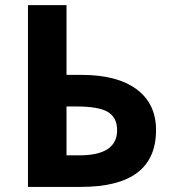

<svg xmlns="http://www.w3.org/2000/svg" viewBox="-20 -734 678 754"><path d="M292 -124Q439.9 -124 439.9 -222.7Q439.9 -272.5 403.8 -294.2Q367.7 -315.9 279.8 -315.9H241.2V-124ZM592.8 -223.1Q592.8 0 297.9 0H89.8V-713.9H241.2V-439.9H300.8Q440.4 -439.9 516.6 -383.3Q592.8 -326.7 592.8 -223.1Z"/></svg>

Font: OpenSans-Bold
Style: Bold
Weight: 700
Foundry: Ascender Corporation
Version: Version 1.10